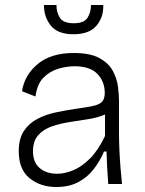

<svg xmlns="http://www.w3.org/2000/svg" viewBox="-20 -736 580 768"><path d="M205 12Q142 12 98.5 -23Q55 -58 55 -131Q55 -181 75.5 -212Q96 -243 129.5 -260.5Q163 -278 203.5 -286.5Q244 -295 285 -301Q329 -307 353.5 -312.5Q378 -318 388.5 -329.5Q399 -341 399 -364Q399 -410 369.5 -440.5Q340 -471 278 -471Q247 -471 213 -461Q179 -451 153.5 -425Q128 -399 122 -350L68 -371Q78 -436 131 -480Q184 -524 275 -524Q341 -524 378 -503.5Q415 -483 431.5 -452Q448 -421 452 -388.5Q456 -356 456 -332V-204Q456 -175 457.5 -138.5Q459 -102 462 -65.5Q465 -29 468 0H413Q410 -36 408.5 -67.5Q407 -99 406 -130H396Q381 -94 356.5 -61.5Q332 -29 295 -8.5Q258 12 205 12ZM209 -41Q239 -41 273 -55Q307 -69 340 -102Q373 -135 400 -192V-278Q373 -266 336 -260Q299 -254 260 -248Q221 -242 187.5 -230.5Q154 -219 133 -195.5Q112 -172 112 -131Q112 -86 139 -63.5Q166 -41 209 -41ZM156 -716H206Q205 -690 218.5 -666.5Q232 -643 275 -643Q317 -643 330.5 -665.5Q344 -688 344 -716H393Q395 -668 366 -633.5Q337 -599 274 -599Q210 -599 182.5 -634.5Q155 -670 156 -716Z"/></svg>

Font: Bricolage Grotesque 10pt ExtraLight
Style: Regular
Weight: 200
Designer: Mathieu Triay
Foundry: Atelier Triay
Version: Version 1.000; ttfautohint (v1.8.4.7-5d5b);gftools[0.9.32]